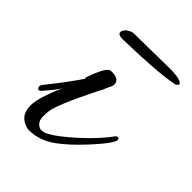

<svg xmlns="http://www.w3.org/2000/svg" viewBox="-136 -480 576 576"><g transform="rotate(45 152.0 -192.0)"><path d="M237 -71Q198 -29 166 -6Q127 23 81 23Q72 23 57 15Q33 1 33 -33Q33 -67 65 -138Q60 -127 26 -88Q17 -78 12 -88Q11 -90 11 -93.5Q11 -97 15 -102Q64 -163 92 -205Q90 -210 94 -218Q114 -274 129 -277Q132 -277 136 -277Q161 -277 166 -261Q168 -252 163.5 -243.5Q159 -235 157 -230Q155 -225 154 -222Q149 -212 144 -203Q87 -89 84 -58Q83 -49 83 -35Q83 -21 91 -12Q105 4 131 -10Q157 -24 203.5 -66Q250 -108 279 -148Q283 -153 289 -150Q304 -143 237 -71ZM100 -405 249 -407Q300 -407 304 -394Q304 -387 292 -384Q228 -372 91 -369Q89 -369 87 -369Q68 -369 68 -379Q68 -393 90 -403Q96 -405 100 -405Z"/></g></svg>

Font: Allura
Style: Regular
Weight: 400
Designer: Robert E. Leuschke
Foundry: Robert E. Leuschke
Version: Version 1.004